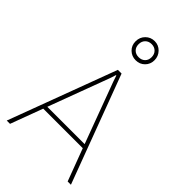

<svg xmlns="http://www.w3.org/2000/svg" viewBox="-267 -986 1073 1073"><g transform="rotate(45 269.0 -449.5)"><path d="M495.1 0 423.3 -191.4H110.8L39.6 0H13.7L252.4 -639.6H281.7L521 0ZM253.9 -575.2 119.6 -214.8H414.6L280.8 -575.2L268.6 -611.3H265.6ZM335.9 -822.8Q335.9 -846.2 321.5 -860.6Q307.1 -875 284.4 -875Q261.7 -875 247.3 -860.6Q232.9 -846.2 232.9 -822.8Q232.9 -799.3 247.3 -785.4Q261.7 -771.5 284.4 -771.5Q307.1 -771.5 321.5 -785.4Q335.9 -799.3 335.9 -822.8ZM284.9 -747.6Q253.4 -747.6 231.4 -768.8Q209.5 -790 209.5 -822.5Q209.5 -855 231.4 -877Q253.4 -898.9 284.7 -898.9Q315.9 -898.9 337.6 -876.5Q359.4 -854 359.4 -822.3Q359.4 -790.5 337.9 -769Q316.4 -747.6 284.9 -747.6Z"/></g></svg>

Font: Yantramanav Thin
Style: Regular
Weight: 250
Version: Version 1.001;PS 1.0;hotconv 1.0.72;makeotf.lib2.5.5900; ttf